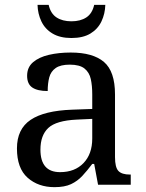

<svg xmlns="http://www.w3.org/2000/svg" viewBox="-20 -763 603 793"><path d="M205 10Q138 10 94 -29Q50 -68 50 -150Q50 -230 106.5 -268Q163 -306 278 -310L361 -313V-373Q361 -409 355 -436.5Q349 -464 329 -480Q309 -496 268 -496Q230 -496 210 -482Q190 -468 183.5 -443.5Q177 -419 177 -387Q135 -387 113.5 -401.5Q92 -416 92 -450Q92 -485 116.5 -506Q141 -527 182 -536.5Q223 -546 272 -546Q364 -546 409.5 -507Q455 -468 455 -373V-114Q455 -72 469 -57Q483 -42 517 -42H520V0H385L369 -86H361Q340 -58 320 -36.5Q300 -15 273.5 -2.5Q247 10 205 10ZM228 -52Q289 -52 325 -89.5Q361 -127 361 -191V-272L297 -269Q212 -265 179.5 -234.5Q147 -204 147 -145Q147 -52 228 -52ZM275 -606Q228 -606 197 -624.5Q166 -643 151 -674.5Q136 -706 135 -743H181Q189 -707 213.5 -691Q238 -675 275 -675Q312 -675 336.5 -691Q361 -707 369 -743H415Q414 -706 399 -674.5Q384 -643 353.5 -624.5Q323 -606 275 -606Z"/></svg>

Font: Noto Naskh Arabic UI
Style: Regular
Weight: 400
Designer: Monotype Design Team, David Williams, Mohamad Dakak and Nizar Qandah
Foundry: Monotype Imaging Inc.
Version: Version 2.014